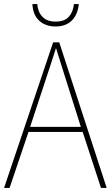

<svg xmlns="http://www.w3.org/2000/svg" viewBox="-20 -923 544 943"><path d="M476 0 386 -275H120L27 0H0L241 -715H271L504 0ZM282 -601Q276 -621 269.5 -641Q263 -661 255 -687Q248 -665 241 -643.5Q234 -622 227 -600L128 -300H377ZM367 -903Q362 -851 332.5 -822Q303 -793 253 -793Q204 -793 173 -821Q142 -849 139 -903H163Q166 -864 188.5 -840.5Q211 -817 253 -817Q297 -817 318 -840.5Q339 -864 343 -903Z"/></svg>

Font: Noto Sans Kannada SemiCondensed Thin
Style: Regular
Weight: 100
Width: 4
Designer: Jelle Bosma - Monotype Design Team
Foundry: Monotype Imaging Inc.
Version: Version 2.005; ttfautohint (v1.8.4.7-5d5b)